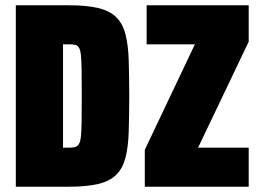

<svg xmlns="http://www.w3.org/2000/svg" viewBox="-20 -708 993 728"><path d="M40 0V-688H240Q309 -688 352.5 -677.5Q396 -667 420.5 -643Q445 -619 455.5 -579Q466 -539 468 -481Q470 -423 470 -344Q470 -265 468 -207Q466 -149 455.5 -109Q445 -69 420.5 -45Q396 -21 352.5 -10.5Q309 0 240 0ZM219 -148H241Q256 -148 265 -150.5Q274 -153 279.5 -162.5Q285 -172 287 -192.5Q289 -213 289.5 -250Q290 -287 290 -344Q290 -403 289.5 -440Q289 -477 287 -497.5Q285 -518 279.5 -527Q274 -536 265 -538Q256 -540 241 -540H219ZM529 0V-140L719 -540H536V-688H923V-550L731 -148H923V0Z"/></svg>

Font: Saira Condensed Black
Style: Regular
Weight: 900
Width: 3
Designer: Hector Gatti with collaboration of the Omnibus-Type team
Foundry: Omnibus-Type
Version: Version 1.101